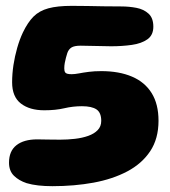

<svg xmlns="http://www.w3.org/2000/svg" viewBox="-20 -623 582 656"><path d="M158.9 13.1Q133.2 13.1 111 10.6Q88.8 8.1 71 2.8Q44.2 -6.1 27.5 -22.7Q10.8 -39.2 10.8 -67.2Q10.8 -106.9 36.1 -126.8Q61.4 -146.8 107.2 -146.8Q120.6 -146.8 144.1 -146.2Q167.6 -145.8 185.2 -145.8Q211 -145.8 236.1 -148.7Q261.2 -151.6 281.5 -158.8Q301.8 -166 313.8 -178.5Q325.9 -191 325.9 -210.1Q325.9 -238.1 309.8 -249.1Q293.6 -260.1 260 -260.1Q229.2 -260.1 199.8 -253.2Q170.4 -246.2 131.1 -246.2Q81.1 -246.2 51.2 -269.4Q21.4 -292.5 21.4 -341.8Q21.4 -370.2 25.9 -400.4Q30.5 -430.6 38.8 -459.6Q47.1 -488.5 58.2 -512Q74.9 -546.8 94.6 -566.5Q114.4 -586.2 145.3 -594.6Q176.2 -603 225 -603Q253.2 -603 279.1 -602.5Q304.9 -602 332.9 -601.5Q361 -601 394.6 -601Q421 -601 446.1 -596.2Q471.1 -591.4 487.5 -576.4Q503.9 -561.5 503.9 -531.8Q503.9 -503 483.6 -488.6Q463.2 -474.2 430.3 -469.6Q397.4 -464.9 359.6 -464.9Q338.5 -464.9 308.1 -465.9Q277.6 -466.9 255.5 -466.9Q233.8 -466.9 224 -460.6Q214.2 -454.2 209.9 -441.5Q207.9 -434.9 205.4 -426.1Q203 -417.4 201.3 -408Q199.6 -398.6 199.6 -389.5Q199.6 -380.4 202.4 -376.2Q205.1 -372 210.9 -370.8Q216.6 -369.5 225 -369.5Q235.1 -369.5 249.5 -372.2Q263.9 -375 283.1 -377.5Q302.4 -380 325.9 -380Q387.1 -380 431 -361.2Q474.9 -342.5 498.2 -304.9Q521.6 -267.2 521.6 -210.4Q521.6 -149.1 493.2 -106.4Q464.8 -63.8 414.9 -37.4Q365 -11 299.4 1.1Q233.8 13.1 158.9 13.1Z"/></svg>

Font: Gluten Thin
Style: Regular
Weight: 100
Designer: Tyler Finck
Foundry: Etcetera Type Company
Version: Version 1.300